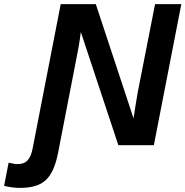

<svg xmlns="http://www.w3.org/2000/svg" viewBox="-145 -708 904 936"><path d="M151 -688H322L506 -131Q511 -164 516 -195.5Q521 -227 526 -256L611 -688H739L605 0H432L249 -552Q244 -512 239 -483.5Q234 -455 230 -436L138 38Q119 134 77 171Q37 208 -47 208Q-85 208 -125 198L-103 85Q-75 92 -59 92Q-27 92 -10 73Q7 54 14 16Z"/></svg>

Font: Libra Sans Modern
Style: Bold Italic
Weight: 700
Italic angle: -12°
Foundry: Stefan Peev, Context Ltd
Version: Version 1.000